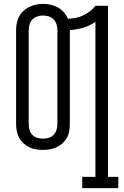

<svg xmlns="http://www.w3.org/2000/svg" viewBox="-20 -765 640 990"><path d="M404 205V147H472V-652Q443 -632 409 -622Q375 -612 340 -610Q340 -610 340 -609.5Q340 -609 340 -609V-126Q340 -108 337 -89.5Q334 -71 325 -55Q316 -39 302.5 -26.5Q289 -14 272.5 -6Q256 2 238 5Q220 8 202 8Q183 8 165 5Q147 2 130.5 -6Q114 -14 100.5 -26.5Q87 -39 78.5 -55Q70 -71 66.5 -89.5Q63 -108 63 -126V-609Q63 -627 66.5 -645.5Q70 -664 78.5 -680Q87 -696 100.5 -708.5Q114 -721 130.5 -729Q147 -737 165 -741Q183 -745 202 -745Q222 -745 241.5 -740.5Q261 -736 278.5 -726.5Q296 -717 309.5 -701.5Q323 -686 331 -668Q351 -669 371 -673Q391 -677 409 -685.5Q427 -694 443.5 -706.5Q460 -719 472 -735H537V147H590V205ZM202 -50Q217 -50 231.5 -54.5Q246 -59 256.5 -70Q267 -81 271.5 -96Q276 -111 276 -126V-609Q276 -624 271.5 -639Q267 -654 256.5 -665Q246 -676 231 -680.5Q216 -685 201 -685Q186 -685 171.5 -680Q157 -675 146.5 -664Q136 -653 132 -638.5Q128 -624 128 -609V-126Q128 -111 132 -96Q136 -81 146.5 -70Q157 -59 172 -54.5Q187 -50 202 -50Z"/></svg>

Font: Iosevka Curly Slab LtEx
Style: Regular
Weight: 300
Width: 7
Monospace: yes
Designer: Belleve Invis
Foundry: Belleve Invis
Version: Version 11.1.0; ttfautohint (v1.8.3)